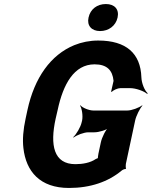

<svg xmlns="http://www.w3.org/2000/svg" viewBox="-20 -922 752 952"><path d="M354 -108C246 -108 227 -202 256 -334L266 -377C293 -504 347 -603 449 -603C511 -603 538 -573 543 -521C540 -508 533 -477 531 -468L534 -466C541 -475 564 -485 577 -485H625C654 -485 695 -470 710 -456L712 -460C697 -473 682 -509 681 -539C677 -657 606 -721 467 -721C425 -721 385 -713 348 -698C232 -650 151 -538 116 -376L107 -334C95 -279 91 -230 96 -188C109 -72 178 10 322 10C429 10 517 -21 583 -76C587 -80 599 -85 603 -84L605 -87C603 -89 603 -104 604 -109L650 -324C655 -348 674 -385 686 -398L685 -400C670 -388 633 -374 611 -374H443C421 -374 388 -388 379 -400L377 -398C386 -385 392 -348 387 -324L385 -316C380 -292 358 -255 343 -242L345 -240C360 -252 396 -266 418 -266H448C470 -266 508 -277 522 -290L520 -292C504 -280 485 -240 480 -216L468 -160C467 -154 464 -137 466 -134L470 -137C468 -140 459 -136 454 -133C428 -115 390 -108 354 -108ZM476 -768C519 -768 554 -794 563 -835C572 -876 548 -902 505 -902C462 -902 428 -877 419 -835C410 -795 434 -768 476 -768Z"/></svg>

Font: Asimov
Style: EdgeExtremeIt
Weight: 500
Designer: Google
Version: Version 2.000980: 2014